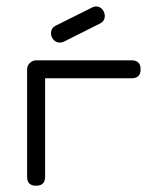

<svg xmlns="http://www.w3.org/2000/svg" viewBox="-20 -592 496 612"><path d="M314 -541.3Q314 -524.4 298.3 -516.8L184.1 -459.5Q177 -456.3 170.4 -456.3Q158.7 -456.3 150.6 -465.3Q142.6 -474.4 142.6 -485.8Q142.6 -502.7 158.2 -510.5L272.5 -567.6Q279.3 -571.5 285.9 -571.5Q298.1 -571.5 306 -562.3Q314 -553 314 -541.3ZM428.2 -371.1Q428.2 -342.5 399.7 -342.5H123.8V-28.6Q123.8 0 95 0Q66.4 0 66.4 -28.6V-371.1Q66.4 -382.6 75.1 -391.1Q83.7 -399.7 95 -399.7H399.7Q428.2 -399.7 428.2 -371.1Z"/></svg>

Font: EnergyBar
Style: Regular
Weight: 400
Italic angle: -10°
Version: 1.0 2000-03-28